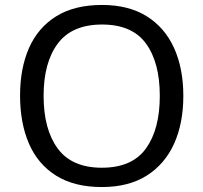

<svg xmlns="http://www.w3.org/2000/svg" viewBox="-20 -745 821 775"><path d="M720 -358Q720 -247 682.5 -164.5Q645 -82 572 -36Q499 10 391 10Q280 10 206.5 -36Q133 -82 97 -165Q61 -248 61 -359Q61 -469 97 -551Q133 -633 206.5 -679Q280 -725 392 -725Q499 -725 572 -679.5Q645 -634 682.5 -551.5Q720 -469 720 -358ZM156 -358Q156 -223 213 -145.5Q270 -68 391 -68Q513 -68 569 -145.5Q625 -223 625 -358Q625 -493 569 -569.5Q513 -646 392 -646Q271 -646 213.5 -569.5Q156 -493 156 -358Z"/></svg>

Font: Noto Sans Khudawadi
Style: Regular
Weight: 400
Designer: Monotype Design Team
Foundry: Monotype Imaging Inc.
Version: Version 2.003; ttfautohint (v1.8.4.7-5d5b)